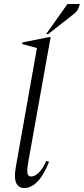

<svg xmlns="http://www.w3.org/2000/svg" viewBox="-20 -937 422 967"><path d="M103 10Q74 10 62 -14.5Q50 -39 59 -92L166 -695L92 -715V-723L226 -750H235L122 -119Q115 -79 118.5 -63.5Q122 -48 137 -48Q156 -48 176 -68Q196 -88 213 -127L227 -122Q199 -52 167.5 -21Q136 10 103 10ZM212 -765 320 -917H382Q379 -902 371.5 -888.5Q364 -875 345 -861L222 -765Z"/></svg>

Font: Spectral Light
Style: Italic
Weight: 300
Italic angle: -10°
Designer: Jean-Baptiste Levee
Foundry: Production Type
Version: Version 2.001